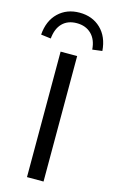

<svg xmlns="http://www.w3.org/2000/svg" viewBox="-181 -989 624 1042"><g transform="rotate(15 131.0 -468.0)"><path d="M85 0V-705H178V0ZM15 -760 -41 -767Q-35 -846 12 -891Q59 -936 131 -936Q203 -936 250 -891Q297 -846 303 -767L248 -760Q244 -816 212.5 -846.5Q181 -877 131 -877Q80 -877 50 -846.5Q20 -816 15 -760Z"/></g></svg>

Font: Nunito Sans 12pt ExtraLight 12pt Medium
Style: Regular
Weight: 500
Version: Version 3.101;gftools[0.9.27]